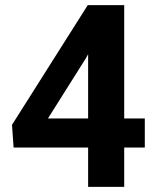

<svg xmlns="http://www.w3.org/2000/svg" viewBox="-20 -731 614 751"><path d="M465.8 -267.6H546.4V-153.8H465.8V0H324.7V-153.8H33.2L26.9 -242.7L323.2 -710.9H465.8ZM167.5 -267.6H324.7V-518.6L315.4 -502.4Z"/></svg>

Font: Vazir
Style: Bold
Weight: 700
Designer: Saber Rastikerdar
Foundry: Saber Rastikerdar
Version: Version 30.0.0